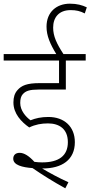

<svg xmlns="http://www.w3.org/2000/svg" viewBox="-20 -916 492 1044"><path d="M241 -245C302 -245 349 -215 349 -143C349 -69 300 -33 209 -33C195 -33 181 -34 167 -36C138 -68 111 -85 87 -85C64 -85 52 -72 52 -53C52 -18 102 -6 157 -2C209 34 270 72 335 108L352 75C301 52 251 25 209 0C210 0 211 0 212 0C317 0 387 -47 387 -143C387 -228 329 -280 243 -280C204 -280 173 -273 146 -262C120 -281 90 -315 90 -356C90 -377 94 -393 104 -404C120 -422 142 -429 189 -429H338V-587H446V-622H325C288 -679 269 -719 269 -766C269 -821 300 -861 364 -861C394 -861 416 -856 441 -843L452 -876C427 -888 399 -896 360 -896C288 -896 233 -851 233 -771C233 -721 253 -676 286 -622H0V-587H301V-464H196C126 -464 97 -451 75 -426C60 -409 53 -388 53 -359C53 -298 96 -253 139 -223C172 -239 205 -245 241 -245Z"/></svg>

Font: Noto Sans SemiCondensed ExtraLight
Style: Regular
Weight: 200
Width: 4
Designer: Monotype Design Team
Foundry: Monotype Imaging Inc.
Version: Version 2.013